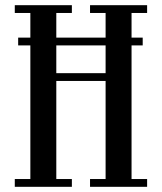

<svg xmlns="http://www.w3.org/2000/svg" viewBox="-20 -720 624 740"><path d="M547 -700H327V-670H387V-575H197V-670H257V-700H37V-670H97V-575H50V-545H97V-30H37V0H257V-30H197V-408H387V-30H327V0H547V-30H487V-545H530V-575H487V-670H547ZM197 -438V-545H387V-438Z"/></svg>

Font: Picaflor 12 pt
Style: Regular
Weight: 400
Designer: Ariel Martín Pérez
Foundry: Tunera Type Foundry
Version: Version 1.000;hotconv 1.0.109;makeotfexe 2.5.65596